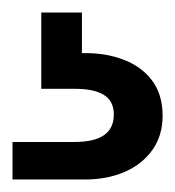

<svg xmlns="http://www.w3.org/2000/svg" viewBox="-20 -27 280 307"><path d="M0 260V200H99Q131 200 146.5 189Q162 178 162 156Q162 135 146.5 125Q131 115 99 115H46V-7H111V58Q147 57 176.5 68Q206 79 223 101.5Q240 124 240 158Q240 190 223.5 213Q207 236 179 248Q151 260 116 260Z"/></svg>

Font: DM Sans 9pt 36pt Medium
Style: Regular
Weight: 500
Version: Version 4.004;gftools[0.9.30]